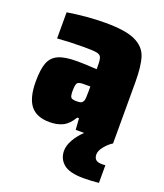

<svg xmlns="http://www.w3.org/2000/svg" viewBox="-133 -608 769 898"><g transform="rotate(20 251.0 -159.0)"><path d="M464 108V196Q424 200 388 200Q318 200 288.5 175Q259 150 259 110Q259 84 275.5 55Q292 26 319 0H277L273 -56H264Q242 -19 214.5 -5.5Q187 8 149 8Q84 8 54 -30Q24 -68 24 -149Q24 -209 36.5 -242Q49 -275 81 -289.5Q113 -304 174 -304Q214 -304 272 -300V-319Q272 -349 266.5 -360Q261 -371 243.5 -374Q226 -377 179 -377Q111 -377 49 -372V-502Q147 -518 238 -518Q338 -518 386 -495.5Q434 -473 448.5 -429.5Q463 -386 463 -305V0Q443 12 425 34Q407 56 407 75Q407 91 416 100Q425 109 449 109ZM272 -214H238Q214 -214 207.5 -205.5Q201 -197 201 -166Q201 -142 206.5 -134.5Q212 -127 236 -127Q251 -127 258 -130.5Q265 -134 269 -144Q272 -152 272 -187Z"/></g></svg>

Font: Saira Semi Condensed Black
Style: Regular
Weight: 900
Width: 4
Designer: Hector Gatti with collaboration of the Omnibus-Type team
Foundry: Omnibus-Type
Version: Version 1.001; ttfautohint (v1.8)